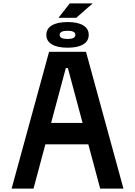

<svg xmlns="http://www.w3.org/2000/svg" viewBox="-20 -1103 790 1123"><path d="M48 0 267 -800H483L702 0H566L377 -705H365L176 0ZM183 -259V-384H567V-259ZM375 -824Q316 -824 283.5 -843.5Q251 -863 251 -899Q251 -935 283.5 -954.5Q316 -974 375 -974Q435 -974 467 -954.5Q499 -935 499 -899Q499 -863 467 -843.5Q435 -824 375 -824ZM375 -875Q421 -875 421 -899Q421 -923 375 -923Q329 -923 329 -899Q329 -875 375 -875ZM322 -999 388 -1083H522L426 -999Z"/></svg>

Font: Martian Mono SemiExpanded Medium
Style: Regular
Weight: 500
Width: 6
Designer: Roman Shamin
Foundry: Evil Martians
Version: Version 1.000